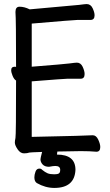

<svg xmlns="http://www.w3.org/2000/svg" viewBox="-20 -738 540 944"><path d="M247 186Q203 186 161 162Q149 154 149 134Q149 121 154.5 106Q160 91 173 91Q183 91 186 96Q202 109 214 114Q226 119 247 119Q262 119 269 115Q276 111 276 97Q276 78 252 78Q242 78 221 82Q200 82 189.5 70.5Q179 59 179 45Q179 40 187 9Q128 11 125 12Q114 16 98 16Q80 16 66.5 -4Q53 -24 53 -37Q53 -46 56 -59.5Q59 -73 59 -342Q49 -348 42 -365Q35 -382 35 -393Q35 -410 53 -410L59 -409Q59 -643 56 -679Q56 -705 76 -705Q100 -705 126 -692L369 -714Q399 -718 406 -718Q426 -718 435.5 -697.5Q445 -677 445 -663Q445 -640 425 -640H361Q346 -640 136 -622V-410Q300 -423 321 -426Q350 -430 358 -430Q377 -430 386.5 -409.5Q396 -389 396 -374Q396 -351 377 -351H313Q299 -351 136 -338V-65Q418 -71 436 -73Q453 -73 463 -51.5Q473 -30 473 -15Q473 8 454 8Q422 5 377 5L262 7L260 22Q351 22 351 97Q347 186 247 186Z"/></svg>

Font: LXGW WenKai Mono TC
Style: Bold
Weight: 700
Designer: LXGW / Fontworks Inc.
Foundry: LXGW / Fontworks Inc.
Version: Version 1.330